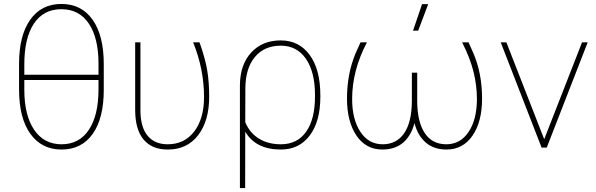

<svg xmlns="http://www.w3.org/2000/svg" viewBox="-20 -741 2991 964"><path d="M501 -290Q501 -147 445.3 -68.6Q389.6 9.8 289.1 9.8Q189 9.8 132.3 -69.3Q75.7 -148.4 75.7 -292V-420.9Q75.7 -562.5 131.6 -641.8Q187.5 -721.2 288.1 -721.2Q389.2 -721.2 445.1 -641.8Q501 -562.5 501 -418.9ZM102.1 -365.7H474.6V-420.9Q474.6 -550.3 426 -622.6Q377.4 -694.8 288.1 -694.8Q198.2 -694.8 150.1 -622.3Q102.1 -549.8 102.1 -418.5ZM474.6 -339.4H102.1V-291Q102.1 -162.1 151.4 -89.4Q200.7 -16.6 289.1 -16.6Q377.9 -16.6 426.3 -89.4Q474.6 -162.1 474.6 -293.5Z M685.1 -528.3V-183.1Q686 -101.6 721.4 -59.1Q756.8 -16.6 821.8 -16.6Q906.2 -16.6 955.3 -81.1Q1004.4 -145.5 1004.4 -253.9Q1004.4 -394 949.7 -528.3H981.9Q1010.7 -446.8 1020.5 -387.2Q1030.3 -327.6 1030.3 -255.4Q1030.3 -134.8 975.1 -62.5Q919.9 9.8 822.8 9.8Q742.2 9.8 700.4 -41Q658.7 -91.8 658.7 -189V-528.3Z M1389.6 -538.1Q1481.4 -538.1 1534.9 -465.1Q1588.4 -392.1 1588.4 -261.7V-254.4Q1588.4 -131.8 1535.4 -61Q1482.4 9.8 1390.1 9.8Q1264.2 9.8 1211.4 -79.6L1210.9 203.1H1184.6V-313.5Q1185.5 -417 1241.5 -477.5Q1297.4 -538.1 1389.6 -538.1ZM1211.4 -127.4Q1232.9 -74.7 1279.1 -45.7Q1325.2 -16.6 1390.6 -16.6Q1472.2 -16.6 1516.8 -79.3Q1561.5 -142.1 1561.5 -256.8V-264.6Q1561.5 -379.4 1516.1 -445.6Q1470.7 -511.7 1389.6 -511.7Q1307.6 -511.7 1260 -455.1Q1212.4 -398.4 1211.9 -296.9Z M1822.3 -528.3Q1748 -386.7 1748 -244.1Q1748 -142.1 1789.3 -79.3Q1830.6 -16.6 1901.4 -16.6Q1970.7 -16.6 2008.8 -71.5Q2046.9 -126.5 2047.9 -231V-376H2074.7V-228.5Q2076.2 -126.5 2113.5 -71.5Q2150.9 -16.6 2221.2 -16.6Q2291.5 -16.6 2333 -79.1Q2374.5 -141.6 2374.5 -244.1Q2374.5 -312 2357.4 -380.9Q2340.3 -449.7 2300.3 -528.3H2332.5L2356 -475.6Q2400.4 -373.5 2400.4 -245.6Q2400.4 -129.4 2352.3 -59.8Q2304.2 9.8 2221.7 9.8Q2159.2 9.8 2118.7 -24.4Q2078.1 -58.6 2061 -122.6Q2043.9 -58.6 2003.4 -24.4Q1962.9 9.8 1900.4 9.8Q1816.9 9.8 1769.5 -60.5Q1722.2 -130.9 1722.2 -245.6Q1722.2 -372.1 1766.1 -475.1L1790 -528.3ZM2099.1 -720.2H2129.9L2079.6 -586.9H2053.7Z M2712.4 -42 2902.3 -528.3H2930.7L2725.1 0H2699.2L2494.1 -528.3H2522.5Z"/></svg>

Font: Roboto Thin
Style: Regular
Weight: 250
Designer: Google
Version: Version 2.134; 2016